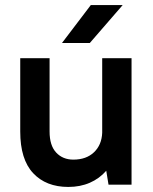

<svg xmlns="http://www.w3.org/2000/svg" viewBox="-20 -730 605 759"><path d="M250 9Q162 9 111 -45.5Q60 -100 60 -210V-500H176V-210Q176 -155 202 -127Q228 -99 270 -99Q321 -99 351.5 -128Q382 -157 384 -205V-500H500V0H409L400 -55Q373 -24 335 -7.5Q297 9 250 9ZM339 -710H465L335 -560H225Z"/></svg>

Font: PT Root UI Web Bold
Style: Regular
Weight: 700
Designer: Vitaly Kuzmin
Foundry: ParaType Ltd.
Version: Version 1.000W